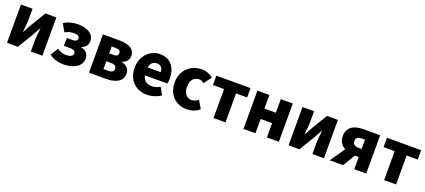

<svg xmlns="http://www.w3.org/2000/svg" viewBox="55 -1625 5940 2681"><g transform="rotate(20 3024.5 -284.5)"><path d="M72 0H233L373 -230C391 -262 419 -315 438 -349H442C435 -279 426 -204 426 -148V0H598V-569H436L297 -339C280 -306 250 -254 232 -220H229C235 -289 244 -365 244 -421V-569H72Z M922 14C1050 14 1180 -47 1180 -163C1180 -239 1139 -279 1068 -296V-301C1132 -320 1158 -373 1158 -419C1158 -533 1044 -583 920 -583C844 -583 773 -566 710 -525L775 -411C819 -438 860 -447 908 -447C961 -447 989 -429 989 -399C989 -366 964 -349 916 -349H833V-232H925C980 -232 1006 -217 1006 -181C1006 -143 963 -122 904 -122C866 -122 815 -134 770 -165L700 -53C775 0 845 14 922 14Z M1290 0H1549C1678 0 1788 -46 1788 -164C1788 -240 1742 -279 1670 -296V-301C1739 -320 1766 -371 1766 -418C1766 -533 1662 -569 1534 -569H1290ZM1463 -349V-452H1525C1576 -452 1596 -432 1596 -399C1596 -368 1575 -349 1525 -349ZM1463 -117V-232H1539C1593 -232 1615 -207 1615 -176C1615 -142 1595 -117 1540 -117Z M2155 14C2221 14 2299 -9 2358 -51L2299 -158C2258 -134 2220 -122 2179 -122C2107 -122 2053 -154 2037 -232H2371C2375 -246 2379 -277 2379 -309C2379 -464 2299 -583 2135 -583C1998 -583 1865 -469 1865 -285C1865 -96 1991 14 2155 14ZM2034 -349C2046 -416 2089 -447 2138 -447C2203 -447 2228 -405 2228 -349Z M2744 14C2804 14 2876 -4 2932 -53L2863 -170C2834 -147 2800 -130 2764 -130C2695 -130 2643 -190 2643 -285C2643 -379 2692 -439 2771 -439C2795 -439 2817 -430 2843 -409L2926 -522C2883 -559 2829 -583 2760 -583C2601 -583 2461 -473 2461 -285C2461 -96 2584 14 2744 14Z M3141 0H3319V-430H3484V-569H2976V-430H3141Z M3586 0H3764V-212H3934V0H4112V-569H3934V-367H3764V-569H3586Z M4256 0H4417L4557 -230C4575 -262 4603 -315 4622 -349H4626C4619 -279 4610 -204 4610 -148V0H4782V-569H4620L4481 -339C4464 -306 4434 -254 4416 -220H4413C4419 -289 4428 -365 4428 -421V-569H4256Z M5184 -301C5126 -301 5098 -331 5098 -373C5098 -417 5126 -439 5184 -439H5232V-301ZM4868 0H5066L5175 -181H5232V0H5410V-569H5162C5030 -569 4923 -522 4923 -378C4923 -300 4963 -249 5018 -218Z M5676 0H5854V-430H6019V-569H5511V-430H5676Z"/></g></svg>

Font: Noto Sans HK Black
Style: Regular
Weight: 900
Designer: Ryoko NISHIZUKA 西塚涼子 (kana, bopomofo & ideographs); Paul D. Hunt (Latin, Greek & Cyrillic); Sandoll Communications 산돌커뮤니
Foundry: Adobe
Version: Version 2.004;hotconv 1.0.118;makeotfexe 2.5.65603